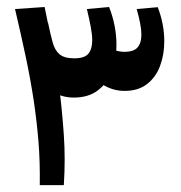

<svg xmlns="http://www.w3.org/2000/svg" viewBox="-20 -541 528 561"><path d="M120.1 -475.6Q127.4 -440.9 133.8 -417.5Q140.1 -394 154.1 -382.3Q168 -370.6 197.3 -370.6Q227.5 -370.6 238.5 -384.5Q249.5 -398.4 249.5 -422.9Q249.5 -439.9 245.1 -462.9Q240.7 -485.8 233.9 -514.6L298.8 -520.5Q320.3 -465.8 320.3 -408.7Q320.3 -367.2 306.9 -332.5Q293.5 -297.9 265.9 -276.9Q238.3 -255.9 195.8 -255.9Q164.1 -255.9 140.1 -270Q116.2 -284.2 96.2 -312.5ZM282.7 -413.6Q289.6 -403.3 308.1 -396.5Q326.7 -389.6 343.3 -389.6Q371.1 -389.6 382.1 -402.6Q393.1 -415.5 393.1 -439.5Q393.1 -454.6 389.4 -473.4Q385.7 -492.2 379.4 -514.6L440.9 -520Q460 -470.7 460 -420.4Q460 -380.9 447.5 -347.9Q435.1 -314.9 409.4 -295.2Q383.8 -275.4 344.2 -275.4Q311.5 -275.4 283.2 -292Q254.9 -308.6 231.4 -341.3ZM96.2 0Q97.2 -69.8 92.3 -128.7Q87.4 -187.5 78.6 -246.6Q69.3 -308.1 55.7 -372.8Q42 -437.5 23.9 -514.6L110.4 -520.5Q127 -440.9 137.2 -385Q147.5 -329.1 153.8 -279.3Q161.6 -217.3 166.5 -146.7Q171.4 -76.2 166.5 0Z"/></svg>

Font: Markazi Text
Style: Regular
Weight: 400
Designer: Borna Izadpanah (Arabic designer), Fiona Ross (Arabic design director) and Florian Runge (Latin designer)
Foundry: Borna Izadpanah and Florian Runge
Version: Version 1.000